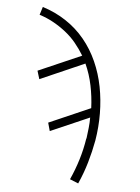

<svg xmlns="http://www.w3.org/2000/svg" viewBox="-53 -570 607 835"><g transform="rotate(5 250.0 -152.5)"><path d="M320 223 283 208Q303 164 317 118Q331 72 338 26L339 25Q342 2 344.5 -21Q347 -44 347 -67L177 7L167 -29L348 -108Q346 -158 336 -206.5Q326 -255 306 -299L112 -214L101 -250L289 -332Q272 -360 251.5 -385Q231 -410 205 -430.5Q179 -451 150 -467Q121 -483 89 -493L100 -528Q155 -511 202 -480Q249 -449 284 -406.5Q319 -364 342 -312.5Q365 -261 376 -204.5Q387 -148 387.5 -88.5Q388 -29 378 31Q369 80 355 128Q341 176 320 223Z"/></g></svg>

Font: Iosevka Term Curly Extralight
Style: Italic
Weight: 200
Italic angle: -9°
Designer: Belleve Invis
Foundry: Belleve Invis
Version: Version 32.3.0